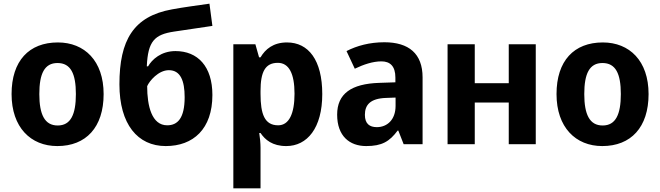

<svg xmlns="http://www.w3.org/2000/svg" viewBox="-20 -785 3593 1045"><path d="M544 -273C544 -454 440 -554 295 -554C138 -554 43 -454 43 -273C43 -92 147 10 292 10C448 10 544 -92 544 -273ZM194 -273C194 -384 222 -442 293 -442C365 -442 393 -384 393 -273C393 -162 365 -102 294 -102C223 -102 194 -162 194 -273Z M630 -326C630 -109 729 10 882 10C1032 10 1136 -83 1136 -268C1136 -424 1056 -507 935 -507C857 -507 807 -461 786 -424H779C785 -561 821 -597 927 -613C984 -622 1073 -635 1136 -644L1120 -765C1051 -755 981 -746 916 -734C706 -696 630 -566 630 -326ZM890 -103C806 -103 781 -208 781 -316C793 -344 842 -403 899 -403C962 -403 985 -346 985 -256C985 -142 947 -103 890 -103Z M1542 -554C1467 -554 1424 -517 1398 -473H1390L1370 -544H1250V240H1398V20C1398 -6 1395 -36 1391 -61H1398C1423 -24 1463 10 1538 10C1652 10 1734 -88 1734 -273C1734 -458 1659 -554 1542 -554ZM1492 -443C1553 -443 1583 -384 1583 -275C1583 -166 1553 -103 1494 -103C1420 -103 1398 -164 1398 -274V-290C1398 -393 1423 -443 1492 -443Z M2072 -555C1992 -555 1922 -536 1866 -507L1911 -411C1959 -434 2009 -451 2056 -451C2103 -451 2132 -425 2132 -363V-337L2044 -334C1892 -329 1815 -275 1815 -161C1815 -44 1883 10 1973 10C2059 10 2100 -15 2144 -74H2148L2177 0H2280V-364C2280 -493 2205 -555 2072 -555ZM2133 -254V-209C2133 -133 2087 -93 2031 -93C1992 -93 1966 -111 1966 -160C1966 -214 1995 -249 2081 -252Z M2564 -544H2416V0H2564V-227H2749V0H2896V-544H2749V-332H2564Z M3510 -273C3510 -454 3406 -554 3261 -554C3104 -554 3009 -454 3009 -273C3009 -92 3113 10 3258 10C3414 10 3510 -92 3510 -273ZM3160 -273C3160 -384 3188 -442 3259 -442C3331 -442 3359 -384 3359 -273C3359 -162 3331 -102 3260 -102C3189 -102 3160 -162 3160 -273Z"/></svg>

Font: Noto Sans Display
Style: Bold
Weight: 700
Designer: Monotype Design Team
Foundry: Monotype Imaging Inc.
Version: Version 1.900